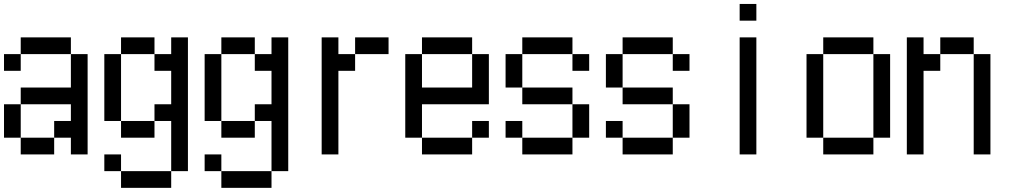

<svg xmlns="http://www.w3.org/2000/svg" viewBox="-20 -853 5040 957"><path d="M0 -166.7V-333.3H83.3V-166.7ZM0 -500V-583.3H83.3V-500ZM83.3 -166.7H250V-83.3H83.3ZM83.3 -333.3V-416.7H333.3V-583.3H416.7V-83.3H333.3V-166.7H250V-250H333.3V-333.3ZM83.3 -583.3V-666.7H333.3V-583.3Z M500 0V-83.3H583.3V0ZM500 -250V-583.3H583.3V-250ZM833.3 0V83.3H583.3V0ZM833.3 -250H750V-333.3H833.3V-500H750V-583.3H833.3V-666.7H916.7V0H833.3ZM583.3 -166.7V-250H750V-166.7ZM583.3 -583.3V-666.7H750V-583.3Z M1000 0V-83.3H1083.3V0ZM1000 -250V-583.3H1083.3V-250ZM1333.3 0V83.3H1083.3V0ZM1333.3 -250H1250V-333.3H1333.3V-500H1250V-583.3H1333.3V-666.7H1416.7V0H1333.3ZM1083.3 -166.7V-250H1250V-166.7ZM1083.3 -583.3V-666.7H1250V-583.3Z M1583.3 -83.3V-666.7H1666.7V-583.3H1750V-500H1666.7V-83.3ZM1916.7 -583.3H1750V-666.7H1916.7Z M2000 -166.7V-583.3H2083.3V-416.7H2333.3V-583.3H2416.7V-333.3H2083.3V-166.7ZM2083.3 -166.7H2333.3V-83.3H2083.3ZM2083.3 -583.3V-666.7H2333.3V-583.3ZM2333.3 -166.7V-250H2416.7V-166.7Z M2500 -166.7V-250H2583.3V-166.7ZM2500 -416.7V-583.3H2583.3V-416.7ZM2583.3 -166.7H2833.3V-83.3H2583.3ZM2583.3 -416.7H2833.3V-333.3H2583.3ZM2583.3 -583.3V-666.7H2833.3V-583.3ZM2833.3 -166.7V-333.3H2916.7V-166.7ZM2833.3 -583.3H2916.7V-500H2833.3Z M3000 -166.7V-250H3083.3V-166.7ZM3000 -416.7V-583.3H3083.3V-416.7ZM3083.3 -166.7H3333.3V-83.3H3083.3ZM3083.3 -416.7H3333.3V-333.3H3083.3ZM3083.3 -583.3V-666.7H3333.3V-583.3ZM3333.3 -166.7V-333.3H3416.7V-166.7ZM3333.3 -583.3H3416.7V-500H3333.3Z M3666.7 -83.3V-666.7H3750V-83.3ZM3666.7 -750V-833.3H3750V-750Z M4000 -166.7V-583.3H4083.3V-166.7ZM4333.3 -166.7V-83.3H4083.3V-166.7ZM4333.3 -583.3H4416.7V-166.7H4333.3ZM4333.3 -666.7V-583.3H4083.3V-666.7Z M4500 -83.3V-666.7H4583.3V-583.3H4666.7V-500H4583.3V-83.3ZM4666.7 -583.3V-666.7H4833.3V-583.3ZM4833.3 -83.3V-583.3H4916.7V-83.3Z"/></svg>

Font: GalmuriMono11 Regular
Style: Regular
Weight: 400
Designer: Lee Minseo (quiple)
Version: Version 2.399;hotconv 1.1.1;makeotfexe 2.6.0 DEVELOPMENT